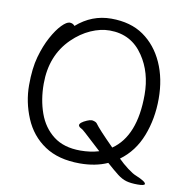

<svg xmlns="http://www.w3.org/2000/svg" viewBox="-86 -795 916 948"><g transform="rotate(10 372.5 -321.0)"><path d="M511 -87Q623 -164 623 -371Q623 -483 568 -564Q508 -654 399 -654Q353 -654 304.5 -632.5Q256 -611 214 -570Q123 -481 123 -339Q123 -259 147 -192Q171 -125 223 -85Q275 -45 358 -45Q408 -45 451 -58L366 -136Q350 -151 341.5 -154.5Q333 -158 330 -167Q330 -181 365 -196Q379 -202 388 -202H391Q408 -199 414 -192Q433 -165 511 -87ZM223 -646Q299 -713 396.5 -713Q494 -713 559 -667.5Q624 -622 659.5 -543Q695 -464 695 -363.5Q695 -263 661.5 -177Q628 -91 558 -40Q581 -17 607.5 3Q634 23 650 29Q701 50 701 62Q701 71 666 71Q631 71 608.5 64.5Q586 58 563.5 40.5Q541 23 505 -9Q445 18 366 18Q259 18 189.5 -28.5Q120 -75 86.5 -155Q53 -235 53 -319.5Q53 -404 69.5 -462.5Q86 -521 110 -565Q134 -609 158 -633.5Q182 -658 197.5 -658Q213 -658 223 -646Z"/></g></svg>

Font: ToneOZ-Pinyin-WenKai-Regular
Style: Regular
Weight: 400
Designer: Fontworks Inc.
Foundry: ToneOZ
Version: Version 0.240331